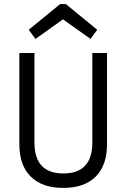

<svg xmlns="http://www.w3.org/2000/svg" viewBox="-20 -910 620 942"><path d="M290 12Q187 12 131 -43.5Q75 -99 75 -201V-650H149V-211Q149 -59 291 -59Q433 -59 433 -211V-650H505V-201Q505 -99 449.5 -43.5Q394 12 290 12ZM154 -719 121 -764 275 -890H303L457 -764L424 -719L289 -815Z"/></svg>

Font: Sometype Mono
Style: Regular
Weight: 400
Monospace: yes
Designer: Ryoichi Tsunekawa
Foundry: Dharma Type
Version: Version 1.000; ttfautohint (v1.8.3)